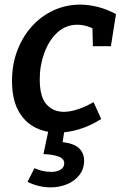

<svg xmlns="http://www.w3.org/2000/svg" viewBox="-20 -563 524 831"><path d="M230 11Q174 11 129 -13Q84 -37 58 -86.5Q32 -136 32 -213Q32 -284 55 -344.5Q78 -405 118.5 -449.5Q159 -494 212.5 -518.5Q266 -543 327 -543Q364 -543 403.5 -533Q443 -523 482 -502L460 -363H382L380 -441Q346 -456 315 -456Q265 -456 228.5 -422.5Q192 -389 172 -334.5Q152 -280 152 -220Q152 -144 181 -111.5Q210 -79 256 -79Q284 -79 317 -90Q350 -101 385 -121L418 -48Q371 -18 322.5 -3.5Q274 11 230 11ZM198 248Q174 248 148.5 242Q123 236 99 224L129 165Q165 181 202 181Q225 181 241.5 171.5Q258 162 258 144Q258 123 232 114Q206 105 168 104L190 0H259L251 52Q300 58 322 78.5Q344 99 344 133Q344 168 324 194Q304 220 271 234Q238 248 198 248Z"/></svg>

Font: Bitter SemiBold
Style: Italic
Weight: 600
Italic angle: -9°
Designer: Sol Matas, and Bitter project Authors
Foundry: Sol Matas
Version: Version 2.001